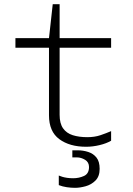

<svg xmlns="http://www.w3.org/2000/svg" viewBox="-20 -694 640 921"><path d="M393 10Q314 10 264.5 -26.5Q215 -63 215 -141V-465H54V-511H215L233 -674H266V-511H513V-465H266V-143Q266 -102 282.5 -78.5Q299 -55 329 -45.5Q359 -36 399 -36Q434 -36 462 -45.5Q490 -55 513 -65V-19Q491 -6 458 2Q425 10 393 10ZM340 207Q321 207 300.5 204Q280 201 262 194V148Q269 151 278.5 154Q288 157 301.5 159Q315 161 331 161Q359 161 383 150Q407 139 407 107Q407 84 388 72.5Q369 61 349 61H327V27H352Q379 27 403.5 35Q428 43 443 62Q458 81 458 116Q458 152 438 172Q418 192 390.5 199.5Q363 207 340 207Z"/></svg>

Font: Chivo Mono Medium Thin
Style: Regular
Weight: 250
Monospace: yes
Version: Version 1.008